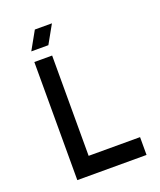

<svg xmlns="http://www.w3.org/2000/svg" viewBox="-148 -900 830 993"><g transform="rotate(-20 267.5 -403.5)"><path d="M104 0H485V-98H202V-650H104ZM108 -707H202L258 -807H164Z"/></g></svg>

Font: Grotesk 02 Mince
Style: Bold
Weight: 400
Designer: Frank Adebiaye, contributions by Jérémy Landes, Ariel Martín Pérez
Foundry: Velvetyne Type Foundry
Version: Version 3.000;Glyphs 3.1.2 (3150)